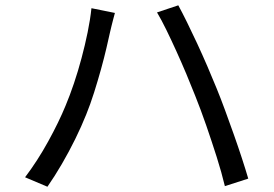

<svg xmlns="http://www.w3.org/2000/svg" viewBox="-20 -719 1040 730"><path d="M229.2 -316.9Q245.6 -356 261.2 -402.2Q276.8 -448.4 290 -498Q303.3 -547.6 313.2 -596.1Q323.1 -644.6 327.7 -687.8L416.9 -669.8Q414.1 -658.6 410.5 -645.9Q407 -633.1 404 -620.4Q401 -607.6 398.4 -596.8Q393.4 -573.7 384.7 -536.4Q376 -499.1 363.9 -455.4Q351.8 -411.8 337.7 -367.1Q323.5 -322.4 307.9 -283.9Q289.6 -238.2 265.9 -190Q242.1 -141.8 215.2 -95.5Q188.3 -49.3 160.3 -9L75.3 -45Q122.9 -107.9 163.3 -181.4Q203.8 -255 229.2 -316.9ZM722 -355.3Q706.8 -394.1 688.6 -437.4Q670.4 -480.6 650.7 -524.1Q631 -567.5 612.3 -605.8Q593.6 -644 577 -671.8L657.9 -698.8Q672.6 -671.8 691.3 -633.9Q710 -596 729.9 -553.1Q749.8 -510.1 768.8 -466.1Q787.8 -422 803.8 -382.5Q818.9 -345.6 835.6 -300.2Q852.3 -254.8 868.9 -207.9Q885.5 -161 899.7 -117.5Q913.9 -74 923.9 -39.9L835 -11.3Q822.8 -62.5 804 -121.9Q785.1 -181.3 764.2 -241.9Q743.2 -302.5 722 -355.3Z"/></svg>

Font: Noto Sans TC Thin
Style: Regular
Weight: 100
Designer: Ryoko NISHIZUKA 西塚涼子 (kana, bopomofo & ideographs); Paul D. Hunt (Latin, Greek & Cyrillic); Sandoll Communications 산돌커뮤니
Foundry: Adobe
Version: Version 2.004-H2;hotconv 1.0.118;makeotfexe 2.5.65603